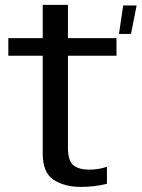

<svg xmlns="http://www.w3.org/2000/svg" viewBox="-20 -746 570 773"><path d="M459 -609.5H507.5L530 -724H476ZM305.5 6.5Q360.5 6.5 410.5 -6V-74.5Q376 -63 339.5 -63Q298 -63 275.8 -80.5Q253.5 -98 253.5 -152.5V-521.5H449V-592.5H253.5V-726.5H152V-592.5H13.5V-521.5H152V-128.5Q152 -50.5 196 -22Q240 6.5 305.5 6.5Z"/></svg>

Font: Anybody UltraCondensed Thin
Style: Regular
Weight: 400
Version: Version 1.111